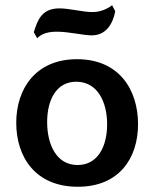

<svg xmlns="http://www.w3.org/2000/svg" viewBox="-20 -701 589 733"><path d="M274 -475C116 -475 42 -362 42 -232C42 -102 115 12 277 12C435 12 507 -97 507 -227C507 -357 436 -475 274 -475ZM276 -71C195 -71 160 -150 160 -235C160 -318 194 -389 271 -389C353 -389 389 -311 389 -226C389 -143 354 -71 276 -71ZM420 -658 408 -681C381 -661 356 -655 332 -655C296 -655 245 -669 207 -669C141 -669 124 -627 109 -578L122 -555C140 -574 167 -580 197 -580C243 -580 299 -566 330 -566C388 -566 412 -615 420 -658Z"/></svg>

Font: Quattrocento Sans
Style: Bold
Weight: 700
Designer: Pablo Impallari
Foundry: Pablo Impallari, Igino Marini, Brenda Gallo
Version: Version 2.000